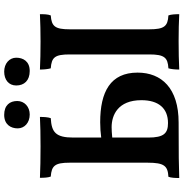

<svg xmlns="http://www.w3.org/2000/svg" viewBox="1 -896 897 940"><g transform="rotate(-90 450.0 -425.5)"><path d="M360 -729C398 -729 426 -755 426 -790C426 -826 406 -854 358 -854C311 -854 292 -822 292 -788C292 -755 319 -729 360 -729ZM638 -795C638 -829 609 -854 570 -854C530 -854 502 -832 502 -795C502 -756 526 -729 573 -729C621 -729 638 -762 638 -795ZM322 -384C294 -384 271 -382 247 -379V-515C247 -602 273 -622 342 -626C347 -640 348 -659 348 -679C315 -677 255 -676 204 -676C151 -676 86 -677 50 -679C50 -657 51 -640 56 -626C109 -622 124 -606 124 -533V-152C124 -70 108 -53 55 -50C50 -37 49 -18 49 3C109 1 161 0 321 0C488 0 565 -83 565 -201C565 -334 471 -384 322 -384ZM777 -144V-533C777 -606 792 -622 845 -626C851 -641 851 -659 851 -679C811 -677 761 -676 717 -676C673 -676 616 -677 580 -679C580 -659 582 -640 586 -626C640 -622 654 -606 654 -533V-144C654 -70 639 -53 586 -50C582 -37 580 -17 580 3C617 1 672 0 720 0C767 0 814 1 851 3C851 -17 850 -37 845 -50C792 -53 777 -70 777 -144ZM318 -52C268 -52 247 -72 247 -149V-325C266 -327 286 -328 298 -328C356 -328 430 -298 430 -182C430 -99 391 -52 318 -52Z"/></g></svg>

Font: Vollkorn Semibold
Style: Regular
Weight: 600
Designer: Friedrich Althausen
Foundry: Friedrich Althausen
Version: Version 4.015;PS 004.015;hotconv 1.0.88;makeotf.lib2.5.64775